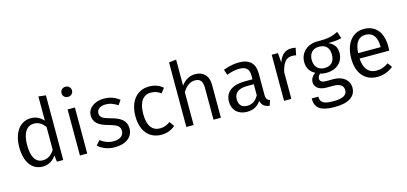

<svg xmlns="http://www.w3.org/2000/svg" viewBox="-82 -1448 4843 2287"><g transform="rotate(-15 2339.0 -304.0)"><path d="M441 -808V-510C404 -549 355 -581 286 -581C147 -581 64 -456 64 -282C64 -104 140 13 278 13C350 13 407 -24 443 -80L453 0H531V-797ZM296 -59C211 -59 161 -132 161 -283C161 -434 217 -509 306 -509C365 -509 406 -478 441 -432V-149C403 -92 362 -59 296 -59Z M781 -836C743 -836 717 -809 717 -773C717 -738 743 -711 781 -711C820 -711 846 -738 846 -773C846 -809 820 -836 781 -836ZM827 -568H737V0H827Z M1185 -581C1070 -581 984 -516 984 -427C984 -347 1033 -296 1156 -264C1267 -233 1296 -212 1296 -152C1296 -95 1246 -60 1170 -60C1106 -60 1054 -82 1009 -117L960 -62C1009 -18 1077 13 1172 13C1286 13 1391 -42 1391 -158C1391 -257 1325 -302 1204 -334C1110 -359 1079 -380 1079 -429C1079 -477 1121 -509 1188 -509C1242 -509 1286 -492 1336 -459L1376 -516C1322 -557 1264 -581 1185 -581Z M1742 -581C1590 -581 1496 -461 1496 -280C1496 -96 1591 13 1742 13C1807 13 1864 -9 1913 -50L1870 -109C1828 -80 1794 -65 1745 -65C1652 -65 1593 -130 1593 -281C1593 -433 1652 -505 1745 -505C1794 -505 1831 -491 1868 -463L1913 -521C1861 -564 1808 -581 1742 -581Z M2312 -581C2239 -581 2181 -543 2139 -486V-807L2049 -796V0H2139V-406C2179 -468 2226 -510 2291 -510C2348 -510 2384 -482 2384 -394V0H2475V-407C2475 -514 2416 -581 2312 -581Z M3047 -131V-394C3047 -512 2986 -581 2851 -581C2788 -581 2727 -568 2658 -542L2681 -475C2739 -496 2791 -507 2835 -507C2917 -507 2957 -474 2957 -390V-345H2864C2708 -345 2617 -280 2617 -159C2617 -57 2684 13 2797 13C2868 13 2928 -14 2967 -75C2982 -18 3018 5 3073 13L3095 -51C3065 -62 3047 -78 3047 -131ZM2817 -56C2749 -56 2714 -94 2714 -163C2714 -244 2770 -284 2876 -284H2957V-148C2923 -87 2879 -56 2817 -56Z M3494 -581C3423 -581 3370 -537 3340 -449L3331 -568H3254V0H3344V-329C3369 -441 3411 -492 3484 -492C3504 -492 3517 -490 3533 -486L3551 -575C3533 -579 3514 -581 3494 -581Z M4078 -629C4014 -599 3965 -578 3821 -581C3696 -581 3605 -500 3605 -384C3605 -310 3635 -260 3700 -226C3660 -200 3639 -164 3639 -126C3639 -70 3684 -21 3783 -21H3873C3946 -21 3991 8 3991 64C3991 123 3946 157 3821 157C3694 157 3661 126 3661 58H3579C3579 173 3639 228 3821 228C3995 228 4082 166 4082 57C4082 -31 4007 -97 3891 -97H3801C3740 -97 3723 -119 3723 -146C3723 -168 3735 -189 3754 -202C3777 -194 3801 -191 3826 -191C3960 -191 4040 -271 4040 -382C4040 -451 4007 -499 3941 -528C4007 -529 4060 -531 4105 -545ZM3821 -515C3905 -515 3947 -469 3947 -384C3947 -300 3904 -252 3823 -252C3743 -252 3698 -305 3698 -384C3698 -460 3740 -515 3821 -515Z M4621 -302C4621 -474 4542 -581 4390 -581C4245 -581 4157 -457 4157 -279C4157 -98 4249 13 4405 13C4483 13 4546 -14 4601 -58L4561 -112C4511 -78 4469 -62 4412 -62C4326 -62 4261 -116 4253 -253H4619C4620 -265 4621 -283 4621 -302ZM4531 -320H4253C4260 -453 4313 -509 4392 -509C4486 -509 4531 -443 4531 -328Z"/></g></svg>

Font: Glow Sans SC Normal Book
Style: Regular
Weight: 500
Designer: Ryoko NISHIZUKA (kana, bopomofo & ideographs); Paul D. Hunt (Latin, Greek & Cyrillic); Sandoll Communications, Soo-young
Version: Version 0.93